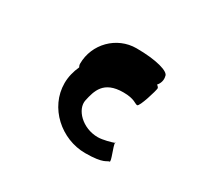

<svg xmlns="http://www.w3.org/2000/svg" viewBox="-98 -815 767 717"><g transform="rotate(30 285.5 -456.5)"><path d="M138 -427C138 -322 232 -239 335 -239C417 -239 420 -257 430 -257C439 -257 411 -316 413 -328C403 -324 368 -314 346 -314C280 -314 228 -367 238 -411C248 -455 260 -507 346 -507C395 -507 404 -491 414 -491C424 -491 449 -574 449 -584C449 -586 446 -591 440 -595C450 -606 455 -622 451 -637C451 -657 392 -674 306 -674C221 -674 152 -604 152 -519C152 -513 154 -509 156 -505C145 -481 138 -454 138 -427ZM413 -328C416 -330 416 -330 414 -330C413 -330 413 -330 413 -328Z"/></g></svg>

Font: Ampere
Style: SC
Weight: 400
Version: Version 1